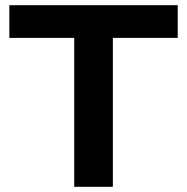

<svg xmlns="http://www.w3.org/2000/svg" viewBox="-20 -720 720 740"><path d="M665 -574H415V0H266V-574H16V-700H665Z"/></svg>

Font: Georama SemiExpanded SemiBold
Style: Regular
Weight: 600
Width: 6
Designer: Jean-Baptiste Levee
Foundry: Production Type
Version: Version 1.001